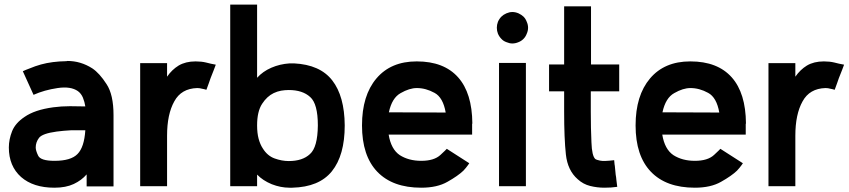

<svg xmlns="http://www.w3.org/2000/svg" viewBox="-20 -832 3792 858"><path d="M487.3 -314.5Q487.3 -209 487.3 1Q447.3 1 367.2 1Q367.2 -16.6 367.2 -52.7Q344.7 -26.4 309.6 -9.8Q274.4 6.8 223.6 6.8Q223.6 6.8 223.6 6.8Q222.7 6.8 222.7 6.8Q128.9 6.8 74.2 -41Q19.5 -89.8 19.5 -172.9Q19.5 -209 34.2 -246.1Q48.8 -282.2 89.8 -309.6Q112.3 -325.2 143.6 -335.9Q175.8 -346.7 217.8 -352.5Q253.9 -357.4 293 -357.4Q332 -357.4 361.3 -356.4Q358.4 -376 350.6 -395.5Q342.8 -414.1 328.1 -424.8Q295.9 -447.3 237.3 -438.5Q177.7 -429.7 129.9 -408.2Q114.3 -443.4 82 -513.7Q93.8 -519.5 115.2 -527.3Q135.7 -536.1 163.1 -543.9Q212.9 -557.6 276.4 -558.6Q278.3 -559.6 281.2 -559.6Q340.8 -559.6 392.6 -526.4Q424.8 -504.9 456.1 -456.1Q487.3 -409.2 487.3 -317.4Q487.3 -316.4 487.3 -314.5ZM361.3 -250Q351.6 -250 339.8 -250Q322.3 -250 299.8 -250Q262.7 -248 233.4 -244.1Q168.9 -235.4 154.3 -215.8Q139.6 -196.3 139.6 -172.9Q139.6 -159.2 150.4 -136.7Q161.1 -113.3 223.6 -113.3Q296.9 -113.3 326.2 -143.6Q356.4 -173.8 361.3 -250Z M944.3 -543Q935.5 -520.5 935.5 -519.5Q934.6 -518.6 920.9 -482.4Q918 -472.7 913.1 -460Q908.2 -448.2 902.3 -430.7Q893.6 -433.6 882.8 -435.5Q873 -438.5 861.3 -438.5Q790 -436.5 758.8 -378.9Q726.6 -321.3 726.6 -225.6Q726.6 -150.4 726.6 0Q686.5 0 606.4 0Q606.4 -91.8 606.4 -276.4Q606.4 -367.2 606.4 -549.8Q646.5 -549.8 726.6 -549.8Q726.6 -535.2 726.6 -535.2Q726.6 -535.2 726.6 -489.3Q748 -520.5 778.3 -539.1Q809.6 -557.6 853.5 -557.6Q854.5 -557.6 854.5 -557.6Q854.5 -557.6 854.5 -557.6Q879.9 -557.6 900.4 -552.7Q921.9 -546.9 944.3 -543Z M1293.9 -548.8Q1410.2 -543 1464.8 -472.7Q1519.5 -402.3 1520.5 -271.5Q1520.5 -137.7 1462.9 -66.4Q1406.2 3.9 1286.1 6.8Q1282.2 6.8 1279.3 6.8Q1276.4 6.8 1273.4 6.8Q1234.4 6.8 1194.3 -8.8Q1154.3 -25.4 1128.9 -51.8Q1128.9 -34.2 1128.9 0Q1088.9 0 1008.8 0Q1008.8 -270.5 1008.8 -811.5Q1048.8 -811.5 1128.9 -811.5Q1128.9 -759.8 1128.9 -752.9Q1128.9 -746.1 1128.9 -699.2Q1128.9 -687.5 1128.9 -670.9Q1128.9 -655.3 1128.9 -633.8Q1128.9 -606.4 1128.9 -570.3Q1128.9 -533.2 1128.9 -484.4Q1154.3 -512.7 1192.4 -529.3Q1230.5 -545.9 1274.4 -548.8Q1279.3 -548.8 1284.2 -548.8Q1288.1 -548.8 1293.9 -548.8ZM1270.5 -112.3Q1332 -112.3 1365.2 -143.6Q1399.4 -173.8 1400.4 -271.5Q1400.4 -368.2 1366.2 -398.4Q1332 -429.7 1270.5 -429.7Q1253.9 -429.7 1236.3 -426.8Q1219.7 -423.8 1203.1 -416Q1172.9 -401.4 1151.4 -368.2Q1128.9 -334 1128.9 -271.5Q1128.9 -237.3 1135.7 -211.9Q1142.6 -186.5 1154.3 -168.9Q1174.8 -135.7 1207 -124Q1239.3 -112.3 1270.5 -112.3Z M2089.8 -279.3Q2089.8 -262.7 2089.8 -230.5Q1964.8 -230.5 1716.8 -230.5Q1727.5 -165 1766.6 -138.7Q1806.6 -113.3 1862.3 -113.3Q1919.9 -113.3 1948.2 -139.6Q1975.6 -165 1976.6 -167Q2009.8 -145.5 2077.1 -102.5Q2077.1 -101.6 2070.3 -92.8Q2063.5 -83 2050.8 -69.3Q2026.4 -45.9 1979.5 -19.5Q1933.6 6.8 1862.3 6.8Q1734.4 6.8 1666 -64.5Q1597.7 -135.7 1597.7 -271.5Q1597.7 -405.3 1662.1 -481.4Q1726.6 -557.6 1841.8 -557.6Q1841.8 -557.6 1841.8 -557.6Q1842.8 -557.6 1842.8 -557.6Q1963.9 -557.6 2027.3 -486.3Q2089.8 -416 2090.8 -280.3Q2090.8 -279.3 2090.8 -279.3Q2089.8 -279.3 2089.8 -279.3ZM1971.7 -329.1Q1960 -396.5 1921.9 -417Q1882.8 -438.5 1842.8 -438.5Q1809.6 -438.5 1770.5 -416Q1731.4 -394.5 1717.8 -330.1Q1801.8 -330.1 1971.7 -329.1Z M2210 -550.8Q2250 -550.8 2330.1 -550.8Q2330.1 -391.6 2330.1 -73.2Q2330.1 -48.8 2330.1 0Q2290 0 2210 0Q2210 -91.8 2210 -276.4Q2210 -367.2 2210 -550.8ZM2319.3 -658.2Q2309.6 -648.4 2296.9 -643.6Q2283.2 -637.7 2269.5 -637.7Q2256.8 -637.7 2243.2 -643.6Q2229.5 -648.4 2220.7 -658.2Q2210.9 -668 2205.1 -681.6Q2200.2 -694.3 2200.2 -708Q2200.2 -721.7 2205.1 -734.4Q2210.9 -748 2220.7 -757.8Q2229.5 -766.6 2243.2 -772.5Q2256.8 -778.3 2269.5 -778.3Q2283.2 -778.3 2296.9 -772.5Q2309.6 -766.6 2319.3 -757.8Q2329.1 -748 2334 -734.4Q2339.8 -721.7 2339.8 -708Q2339.8 -694.3 2334 -681.6Q2329.1 -668 2319.3 -658.2Z M2747.1 -423.8Q2705.1 -423.8 2620.1 -423.8Q2620.1 -406.2 2620.1 -405.3Q2620.1 -404.3 2620.1 -374Q2620.1 -367.2 2620.1 -356.4Q2620.1 -346.7 2620.1 -333Q2620.1 -257.8 2623 -196.3Q2625 -134.8 2640.6 -121.1Q2643.6 -118.2 2661.1 -114.3Q2677.7 -110.4 2724.6 -116.2Q2726.6 -91.8 2727.5 -90.8Q2727.5 -89.8 2731.4 -50.8Q2733.4 -42 2734.4 -28.3Q2736.3 -14.6 2738.3 2.9Q2723.6 4.9 2710 5.9Q2695.3 6.8 2680.7 6.8Q2648.4 6.8 2617.2 -1Q2585.9 -8.8 2561.5 -31.2Q2516.6 -70.3 2508.8 -141.6Q2501 -212.9 2501 -333Q2501 -363.3 2501 -423.8Q2478.5 -423.8 2433.6 -423.8Q2433.6 -444.3 2433.6 -485.4Q2433.6 -504.9 2433.6 -543.9Q2456.1 -543.9 2501 -543.9Q2501 -630.9 2501 -803.7Q2541 -803.7 2621.1 -803.7Q2621.1 -717.8 2621.1 -543.9Q2663.1 -543.9 2747.1 -543.9Q2747.1 -503.9 2747.1 -423.8Z M3312.5 -279.3Q3312.5 -262.7 3312.5 -230.5Q3187.5 -230.5 2939.5 -230.5Q2950.2 -165 2989.3 -138.7Q3029.3 -113.3 3085 -113.3Q3142.6 -113.3 3170.9 -139.6Q3198.2 -165 3199.2 -167Q3232.4 -145.5 3299.8 -102.5Q3299.8 -101.6 3293 -92.8Q3286.1 -83 3273.4 -69.3Q3249 -45.9 3202.1 -19.5Q3156.2 6.8 3085 6.8Q2957 6.8 2888.7 -64.5Q2820.3 -135.7 2820.3 -271.5Q2820.3 -405.3 2884.8 -481.4Q2949.2 -557.6 3064.5 -557.6Q3064.5 -557.6 3064.5 -557.6Q3065.4 -557.6 3065.4 -557.6Q3186.5 -557.6 3250 -486.3Q3312.5 -416 3313.5 -280.3Q3313.5 -279.3 3313.5 -279.3Q3312.5 -279.3 3312.5 -279.3ZM3194.3 -329.1Q3182.6 -396.5 3144.5 -417Q3105.5 -438.5 3065.4 -438.5Q3032.2 -438.5 2993.2 -416Q2954.1 -394.5 2940.4 -330.1Q3024.4 -330.1 3194.3 -329.1Z M3752 -543Q3743.2 -520.5 3743.2 -519.5Q3742.2 -518.6 3728.5 -482.4Q3725.6 -472.7 3720.7 -460Q3715.8 -448.2 3710 -430.7Q3701.2 -433.6 3690.4 -435.5Q3680.7 -438.5 3668.9 -438.5Q3597.7 -436.5 3566.4 -378.9Q3534.2 -321.3 3534.2 -225.6Q3534.2 -150.4 3534.2 0Q3494.1 0 3414.1 0Q3414.1 -91.8 3414.1 -276.4Q3414.1 -367.2 3414.1 -549.8Q3454.1 -549.8 3534.2 -549.8Q3534.2 -535.2 3534.2 -535.2Q3534.2 -535.2 3534.2 -489.3Q3555.7 -520.5 3585.9 -539.1Q3617.2 -557.6 3661.1 -557.6Q3662.1 -557.6 3662.1 -557.6Q3662.1 -557.6 3662.1 -557.6Q3687.5 -557.6 3708 -552.7Q3729.5 -546.9 3752 -543Z"/></svg>

Font: Seiden_Sans_Regular
Style: Regular
Weight: 400
Designer: Kevin Beronilla
Version: Version 1.0